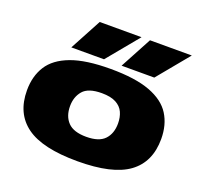

<svg xmlns="http://www.w3.org/2000/svg" viewBox="-135 -945 1166 1109"><g transform="rotate(20 447.5 -390.0)"><path d="M35 -276Q35 -363 75 -426Q115 -489 205.5 -523Q296 -557 448 -557Q600 -557 690.5 -523Q781 -489 820.5 -426Q860 -363 860 -276Q860 -134 761.5 -62Q663 10 448 10Q233 10 134 -62Q35 -134 35 -276ZM300 -275Q300 -213 335 -176.5Q370 -140 448 -140Q526 -140 560.5 -176.5Q595 -213 595 -275Q595 -313 581.5 -343Q568 -373 535.5 -390.5Q503 -408 448 -408Q365 -408 332.5 -370Q300 -332 300 -275ZM500 -596 604 -790H861L701 -596ZM191 -596 295 -790H552L392 -596Z"/></g></svg>

Font: Georama Extra Expanded ExtraBold
Style: Regular
Weight: 800
Width: 8
Designer: Jean-Baptiste Levee
Foundry: Production Type
Version: Version 1.000